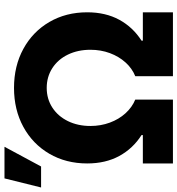

<svg xmlns="http://www.w3.org/2000/svg" viewBox="-5 -813 800 866"><g transform="rotate(-90 395.0 -380.0)"><path d="M90.8 -135.7H218.8V-141.6Q158.2 -180.2 124.5 -241.9Q90.8 -303.7 90.8 -386.7Q90.8 -482.4 134.5 -557.4Q178.2 -632.3 255.6 -674.6Q333 -716.8 431.6 -716.8Q530.3 -716.8 607.7 -674.6Q685.1 -632.3 728.8 -557.4Q772.5 -482.4 772.5 -386.7Q772.5 -303.7 738.8 -241.9Q705.1 -180.2 644.5 -141.6V-135.7H772.5V0H484.4V-169.9Q519.5 -184.1 546.4 -213.9Q573.2 -243.7 588.4 -284.4Q603.5 -325.2 603.5 -372.1Q603.5 -428.7 581.8 -473.6Q560.1 -518.6 520.8 -543.9Q481.4 -569.3 431.6 -569.3Q381.8 -569.3 342.8 -543.9Q303.7 -518.6 281.7 -473.6Q259.8 -428.7 259.8 -372.1Q259.8 -325.7 274.9 -284.7Q290 -243.7 317.1 -213.9Q344.2 -184.1 378.9 -169.9V0H90.8ZM23.4 -759.8H166L77.1 -594.7H-17.6Z"/></g></svg>

Font: Pretendard ExtraBold
Style: Regular
Weight: 800
Designer: Base glyphs from Inter by Rasmus Andersson; Hangeul glyphs from Noto Sans CJK(Source Han Sans) by Jang Soo-young and Kan
Foundry: Kil Hyung-jin
Version: Version 1.309